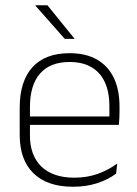

<svg xmlns="http://www.w3.org/2000/svg" viewBox="-20 -701 523 731"><path d="M258 10Q160 10 107.5 -41.2Q55 -92.5 55 -187V-290.5Q55 -391.5 103.5 -445Q152 -498.5 245 -498.5Q307 -498.5 349.2 -474.2Q391.5 -450 413.2 -404.8Q435 -359.5 435 -295.5V-278Q435 -265.5 434.5 -252.8Q434 -240 432.5 -225.5H396Q396.5 -245.5 396.5 -263.2Q396.5 -281 396.5 -296Q396.5 -350.5 379.2 -388Q362 -425.5 328.2 -445.2Q294.5 -465 245 -465Q171 -465 132.5 -421Q94 -377 94 -293V-245V-239V-184.5Q94 -147 105 -117.5Q116 -88 137.2 -67.2Q158.5 -46.5 190 -35.5Q221.5 -24.5 263 -24.5Q310 -24.5 350.5 -38.5Q391 -52.5 426.5 -78.5L422 -40Q391.5 -17 349.8 -3.5Q308 10 258 10ZM75 -225.5V-257.5H422.5V-225.5ZM160.5 -681 263.5 -554V-553H226.5L114.5 -680V-681Z"/></svg>

Font: Anek Latin Medium ExtraLight
Style: Regular
Weight: 250
Version: Version 1.003